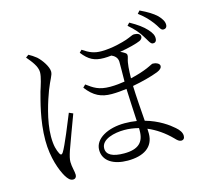

<svg xmlns="http://www.w3.org/2000/svg" viewBox="-122 -967 1244 1164"><g transform="rotate(-15 500.0 -385.0)"><path d="M756 -757C796 -723 817 -696 834 -669C853 -640 862 -615 877 -614C890 -613 900 -620 901 -636C903 -657 894 -675 871 -700C849 -724 818 -747 771 -773ZM112 -730C139 -698 171 -660 171 -623C171 -592 153 -540 143 -508C130 -458 95 -340 95 -214C95 -104 129 -18 152 21C166 44 179 58 197 58C211 58 219 48 219 34C219 13 208 -19 208 -49C208 -66 213 -87 223 -117C236 -156 281 -274 301 -329L276 -340C255 -288 199 -149 178 -117C170 -104 162 -105 156 -117C144 -141 134 -170 134 -228C134 -328 175 -449 195 -502C220 -567 237 -585 237 -609C237 -639 205 -687 177 -712C161 -725 145 -735 130 -743ZM663 -124C663 -52 627 -15 537 -15C465 -15 427 -35 427 -75C427 -133 512 -152 573 -152C602 -152 632 -148 663 -140ZM434 -674C474 -623 508 -605 568 -605C582 -605 598 -606 615 -608C633 -600 651 -586 652 -560C653 -536 651 -483 651 -435C626 -431 594 -427 560 -427C487 -427 457 -450 416 -480L400 -464C446 -403 492 -382 557 -382C590 -382 619 -385 651 -389C653 -328 658 -245 661 -185C637 -189 612 -191 586 -191C480 -191 395 -145 395 -74C395 -4 459 33 547 33C645 33 712 -6 712 -93C712 -101 712 -111 711 -123C761 -102 810 -69 855 -23C867 -10 878 0 891 0C906 0 913 -10 913 -25C913 -45 900 -64 879 -82C850 -108 791 -151 708 -174C703 -242 696 -332 694 -396C750 -406 815 -423 856 -439C878 -448 887 -459 887 -470C887 -488 860 -496 844 -496C838 -496 831 -490 803 -478C777 -467 739 -454 694 -444C695 -495 697 -537 707 -567C713 -585 711 -594 700 -601C691 -607 682 -612 672 -616C727 -625 780 -639 802 -649C813 -654 820 -663 820 -672C820 -689 802 -697 780 -697C769 -697 759 -689 725 -677C700 -669 633 -649 564 -649C519 -649 490 -661 449 -689ZM835 -811C876 -780 894 -759 916 -731C936 -706 943 -680 959 -679C973 -678 983 -686 984 -701C985 -721 975 -740 951 -765C927 -787 898 -805 850 -828Z"/></g></svg>

Font: Noto Serif CJK JP Light
Style: Regular
Weight: 300
Designer: Ryoko NISHIZUKA 西塚涼子 (kana & ideographs); Frank Grießhammer (Latin, Greek & Cyrillic); Wenlong ZHANG 张文龙 (bopomofo); San
Foundry: Adobe Systems Incorporated
Version: Version 1.001;PS 1.001;hotconv 16.6.54;makeotf.lib2.5.65590